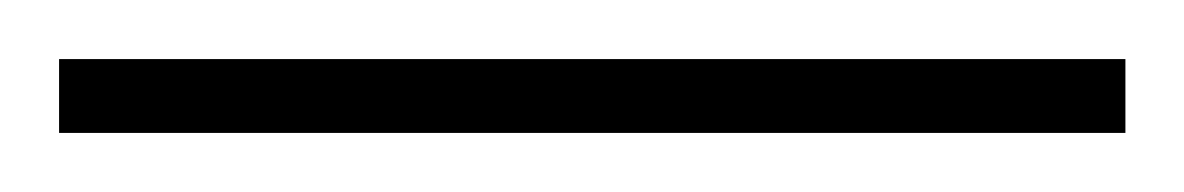

<svg xmlns="http://www.w3.org/2000/svg" viewBox="-22 70 401 65"><path d="M-2 115H359V90H-2Z"/></svg>

Font: Noto Sans Malayalam ExtraCondensed Thin
Style: Regular
Weight: 100
Width: 2
Designer: Jelle Bosma - Monotype Design Team
Foundry: Monotype Imaging Inc.
Version: Version 2.104